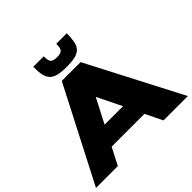

<svg xmlns="http://www.w3.org/2000/svg" viewBox="-217 -1129 1346 1346"><g transform="rotate(-45 455.5 -456.0)"><path d="M0 0 360.9 -700H547.3L910.9 0H669.6L607.5 -126.9H282L216.8 0ZM356.5 -271H539.3L450.2 -452.5ZM289.2 -911.5H393.2Q393.2 -890.9 395.8 -877.1Q398.3 -863.3 405.2 -855.4Q412.1 -847.5 424.2 -844.2Q436.4 -840.8 455.9 -840.8Q475 -840.8 486.9 -844.2Q498.8 -847.5 505.7 -855.4Q512.6 -863.3 515.1 -877.1Q517.6 -890.9 517.6 -911.5H621.6Q621.6 -864.1 615.5 -832Q609.3 -800 591.3 -780.6Q573.2 -761.1 540.8 -752.9Q508.3 -744.8 455.9 -744.8Q403.5 -744.8 370.8 -752.9Q338.1 -761.1 320.1 -780.6Q302 -800 295.6 -832Q289.2 -864.1 289.2 -911.5Z"/></g></svg>

Font: Science Gothic
Style: Regular
Weight: 400
Designer: Thomas Phinney, Vassil Kateliev, Brandon Buerkle
Foundry: Font Detective LLC
Version: Version 1.018